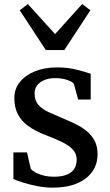

<svg xmlns="http://www.w3.org/2000/svg" viewBox="-20 -892 530 924"><path d="M235 11Q197.5 11 160 3.8Q122.5 -3.5 91.8 -13.2Q61 -23 44.5 -30.5V-158.5H110L128 -80.5Q134.5 -71 151.2 -61.8Q168 -52.5 190.8 -47Q213.5 -41.5 238.5 -41.5Q278 -41.5 302.5 -51.8Q327 -62 338 -80.5Q349 -99 349 -123.5Q349 -152 331 -171.8Q313 -191.5 279.2 -208Q245.5 -224.5 197 -243Q148 -262 115.2 -286Q82.5 -310 65.8 -342.5Q49 -375 49 -420Q49 -464.5 75.8 -497.5Q102.5 -530.5 148.5 -549Q194.5 -567.5 252 -567.5Q295 -567.5 327.5 -561.2Q360 -555 382.2 -547.8Q404.5 -540.5 416.5 -537V-413H356L336 -487Q331.5 -495 318.2 -501.5Q305 -508 286.8 -512Q268.5 -516 249 -516Q218 -516.5 194.8 -507.2Q171.5 -498 159 -481.5Q146.5 -465 146.5 -442.5Q146.5 -407.5 165.2 -386.8Q184 -366 213.8 -352.5Q243.5 -339 276.5 -325Q309 -311.5 340 -296.8Q371 -282 395.5 -262.5Q420 -243 434.8 -215.8Q449.5 -188.5 449.5 -150.5Q449.5 -102 424 -65.8Q398.5 -29.5 350.2 -9.2Q302 11 235 11ZM200.5 -651 75 -842.5 114 -872.5 245 -728 375.5 -872.5 415 -842.5 289.5 -651Z"/></svg>

Font: Merriweather Light 18pt
Style: Regular
Weight: 400
Version: Version 2.100